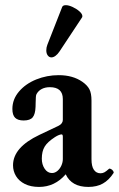

<svg xmlns="http://www.w3.org/2000/svg" viewBox="-20 -718 464 749"><path d="M422.9 -43Q404.8 -15.1 381.3 -2Q357.9 11.2 324.7 11.2Q259.3 11.2 236.3 -38.1Q193.8 11.2 132.3 11.2Q100.1 11.2 77.1 -0.2Q54.2 -11.7 42.5 -31Q30.8 -50.3 30.8 -73.2Q30.8 -143.1 133.8 -191.9L208 -227.1Q216.3 -231 220.7 -237.1Q225.1 -243.2 225.1 -250V-331.5Q225.1 -377.9 174.3 -377.9Q156.7 -377.9 143.3 -371.1Q129.9 -364.3 122.6 -351.1Q120.6 -348.1 119.9 -339.4Q119.1 -330.6 119.1 -317.9L118.7 -301.3Q117.7 -272.9 107.7 -260.5Q97.7 -248 72.3 -248Q49.8 -248 39.1 -258.5Q28.3 -269 28.3 -293Q28.3 -330.6 54 -360.8Q79.6 -391.1 121.3 -408Q163.1 -424.8 209 -424.8Q264.2 -424.8 301.3 -398.9Q320.3 -385.7 328.6 -370.1Q336.9 -354.5 336.9 -325.7V-97.2Q336.9 -69.3 346.2 -55.7Q355.5 -42 372.1 -42Q380.4 -42 387.5 -45.9Q394.5 -49.8 404.8 -59.1Q407.2 -61.5 412.6 -58.8Q418 -56.2 421.4 -51Q424.8 -45.9 422.9 -43ZM225.1 -184.6Q225.1 -193.8 220.2 -193.8Q216.8 -193.8 209.7 -191.2Q202.6 -188.5 194.3 -183.1Q165 -164.1 154.1 -145.8Q143.1 -127.4 143.1 -99.1Q143.1 -76.2 154.3 -59.6Q165.5 -43 182.6 -43Q194.3 -43 204.1 -51.3Q213.9 -59.6 219.5 -72.3Q225.1 -85 225.1 -97.2ZM212.4 -517.6Q204.6 -505.9 196.3 -500Q188 -494.1 180.7 -494.1Q171.9 -494.1 166.3 -501.7Q160.6 -509.3 160.6 -521.5Q160.6 -532.7 164.6 -543L222.2 -689.9Q224.6 -697.8 236.8 -697.8Q248 -697.8 263.4 -690.7Q278.8 -683.6 290 -673.6Q301.3 -663.6 301.3 -654.8Q301.3 -651.4 299.3 -648.9Z"/></svg>

Font: JuniusX
Style: Bold
Weight: 700
Designer: Peter S. Baker
Foundry: Briery Creek Software
Version: Version 1.004